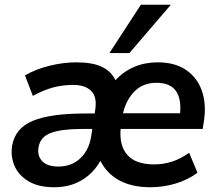

<svg xmlns="http://www.w3.org/2000/svg" viewBox="-20 -777 912 807"><path d="M208 10Q142 10 100 -15Q58 -40 41 -80Q24 -120 31 -165Q44 -239 119 -269.5Q194 -300 338 -300H378L380 -314Q389 -369 363.5 -394.5Q338 -420 289 -420Q243 -420 203.5 -409.5Q164 -399 118 -374L85 -460Q129 -486 187.5 -500.5Q246 -515 301 -515Q369 -515 408.5 -496Q448 -477 465 -440Q536 -515 643 -515Q715 -515 762 -483Q809 -451 828.5 -395.5Q848 -340 837 -267L832 -235H487Q481 -164 516 -125Q551 -86 628 -86Q666 -86 702.5 -97.5Q739 -109 775 -135L810 -51Q770 -21 718 -5.5Q666 10 612 10Q535 10 482 -18.5Q429 -47 402 -101Q372 -48 322.5 -19Q273 10 208 10ZM638 -429Q581 -429 545.5 -393Q510 -357 497 -301H737Q748 -429 638 -429ZM225 -77Q281 -77 317.5 -111.5Q354 -146 363 -203L368 -235H323Q240 -235 194.5 -218.5Q149 -202 142 -158Q136 -122 157.5 -99.5Q179 -77 225 -77ZM440 -554 572 -757H698L524 -554Z"/></svg>

Font: Mulish
Style: Bold Italic
Weight: 700
Italic angle: -9°
Designer: Vernon Adams
Foundry: Vernon Adams
Version: Version 3.603; ttfautohint (v1.8.3)